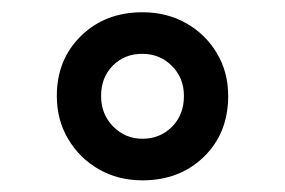

<svg xmlns="http://www.w3.org/2000/svg" viewBox="-20 -762 476 321"><path d="M218 -460.5Q177.5 -460.5 145.2 -479Q113 -497.5 94 -529.5Q75 -561.5 75 -601.5Q75 -662.5 115.5 -702Q156 -741.5 218 -741.5Q259 -741.5 291.2 -723.2Q323.5 -705 342.5 -673.2Q361.5 -641.5 361.5 -601.5Q361.5 -539.5 321 -500Q280.5 -460.5 218 -460.5ZM218 -530Q247.5 -530 267.5 -550Q287.5 -570 287.5 -601.5Q287.5 -632 267.2 -652Q247 -672 218 -672Q188 -672 168.5 -652.2Q149 -632.5 149 -601.5Q149 -571 169.2 -550.5Q189.5 -530 218 -530Z"/></svg>

Font: Spline Sans Medium
Style: Regular
Weight: 500
Designer: Eben Sorkin, Mirko Velimirovic
Foundry: Sorkin Type
Version: Version 1.000; ttfautohint (v1.8.3)